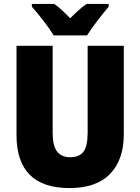

<svg xmlns="http://www.w3.org/2000/svg" viewBox="-20 -947 713 977"><path d="M421 -927Q400 -913 380.5 -895.5Q361 -878 337 -854Q315 -877 296 -894.5Q277 -912 256 -927H142V-913Q166 -887 200.5 -842Q235 -797 253 -767H423Q443 -799 476.5 -842.5Q510 -886 533 -913V-927ZM426 -714V-272Q426 -204 405 -175.5Q384 -147 337 -147Q293 -147 270.5 -176Q248 -205 248 -271V-714H64V-260Q64 10 334 10Q470 10 540 -62Q610 -134 610 -264V-714Z"/></svg>

Font: Noto Sans UI SemiCondensed Black
Style: Regular
Weight: 900
Width: 4
Designer: Monotype Design Team
Foundry: Monotype Imaging Inc.
Version: 1.001